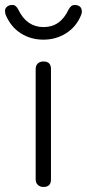

<svg xmlns="http://www.w3.org/2000/svg" viewBox="-62 -740 346 765"><path d="M141.1 -25.9Q141.6 4.9 111.3 4.9Q97.7 4.9 88.9 -3.2Q80.1 -11.2 80.1 -25.9V-463.9Q80.1 -479.5 88.9 -487.3Q97.7 -495.1 111.3 -495.1Q141.6 -495.1 141.1 -463.9ZM11.2 -701.2Q44.4 -632.3 111.3 -632.1Q178.2 -631.8 210.9 -701.2Q220.7 -720.2 234.4 -720.2Q263.7 -720.2 264.2 -693.8Q264.2 -688 261.2 -680.2Q242.2 -633.3 201.7 -607.7Q161.1 -582 111.1 -582Q61 -582 21.5 -606.9Q-18.1 -631.8 -39.1 -680.2Q-42 -688 -42 -697Q-42 -706.1 -34.4 -713.1Q-26.9 -720.2 -12.5 -720.2Q2 -720.2 11.2 -701.2Z"/></svg>

Font: Nunito-Light
Style: Regular
Weight: 300
Designer: Vernon Adams
Foundry: newtypography
Version: Version 3.000